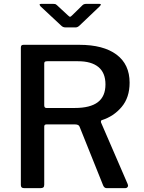

<svg xmlns="http://www.w3.org/2000/svg" viewBox="-20 -974 744 994"><path d="M643 -13Q643 -8 639 -4Q635 0 629 0H532Q520 0 514 -14L392 -318Q388 -330 367 -330H221Q209 -330 209 -319V-18Q209 -8 204.5 -4Q200 0 190 0H105Q96 0 92 -4Q88 -8 88 -16V-727Q88 -735 91 -738.5Q94 -742 102 -742H391Q515 -742 583 -691.5Q651 -641 651 -546Q651 -469 609.5 -420Q568 -371 507 -352Q501 -350 503 -340L641 -21Q643 -15 643 -13ZM526 -537Q526 -597 489.5 -627Q453 -657 384 -657H225Q216 -657 212.5 -654.5Q209 -652 209 -645V-429Q209 -415 220 -415H367Q447 -415 486.5 -445Q526 -475 526 -537ZM427 -954H494Q502 -954 502 -951Q502 -947 496 -941L392 -842Q382 -832 371 -832H322Q312 -832 306.5 -834.5Q301 -837 295 -843L190 -941Q185 -948 185 -950Q185 -954 193 -954H255Q263 -954 266 -953Q269 -952 275 -947L330 -896Q339 -887 343 -887Q346 -887 355 -896L407 -947Q414 -954 427 -954Z"/></svg>

Font: Libre Franklin Medium
Style: Regular
Weight: 500
Designer: Pablo Impallari, Rodrigo Fuenzalida
Foundry: Impallari Type
Version: Version 1.002; ttfautohint (v1.5)